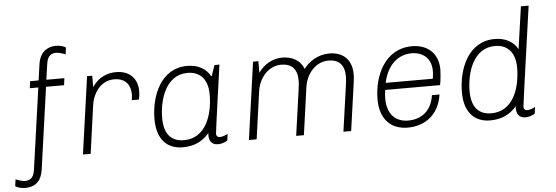

<svg xmlns="http://www.w3.org/2000/svg" viewBox="-135 -903 3660 1263"><g transform="rotate(-5 1695.5 -271.0)"><path d="M128 -465 52 73C44 132 14 140 -14 140C-29 140 -59 131 -74 124L-80 169C-65 179 -40 186 -15 186C51 186 92 152 103 75L179 -465H298L304 -511H185L200 -615C208 -674 238 -682 266 -682C281 -682 311 -673 326 -666L332 -711C317 -721 292 -728 267 -728C208 -728 160 -694 149 -617L134 -511H78L72 -465Z M733 -328H780C781 -327 787 -361 787 -383C787 -459 743 -521 645 -521C534 -521 488 -435 488 -435V-511H454L382 0H433L478 -324C486 -379 530 -475 629 -475C713 -475 737 -418 737 -368C737 -360 737 -352 733 -328Z M1215 -55C1215 -21 1229 10 1273 10C1296 10 1317 3 1336 -9L1342 -52C1325 -43 1304 -36 1289 -36C1276 -36 1266 -43 1266 -61C1266 -73 1328 -511 1328 -511H1295L1271 -440H1267C1241 -490 1188 -521 1116 -521C941 -521 871 -344 871 -190C871 -50 944 10 1041 10C1113 10 1171 -15 1216 -69C1215 -64 1215 -60 1215 -55ZM1053 -36C978 -36 922 -77 922 -193C922 -316 971 -475 1114 -475C1190 -475 1247 -428 1247 -321C1247 -187 1197 -36 1053 -36Z M2054 -521C1978 -521 1917 -479 1884 -434C1862 -493 1808 -521 1742 -521C1682 -521 1623 -489 1585 -435V-511H1550L1478 0H1529L1573 -314C1586 -406 1652 -475 1732 -475C1800 -475 1838 -439 1838 -361C1838 -329 1836 -331 1790 0H1841L1885 -314C1898 -406 1964 -475 2044 -475C2112 -475 2150 -439 2150 -361C2150 -325 2148 -331 2102 0H2153C2201 -344 2202 -334 2202 -371C2202 -474 2138 -521 2054 -521Z M2753 -189H2703C2688 -84 2619 -36 2533 -36C2453 -36 2395 -87 2395 -192C2395 -208 2396 -224 2400 -250H2762C2769 -280 2773 -339 2773 -351C2773 -461 2701 -521 2600 -521C2421 -521 2344 -348 2344 -191C2344 -62 2415 10 2526 10C2645 10 2735 -61 2753 -189ZM2593 -475C2666 -475 2723 -433 2723 -346C2723 -336 2723 -325 2718 -296H2407C2432 -416 2507 -475 2593 -475Z M3245 -55C3245 -21 3259 10 3303 10C3326 10 3347 3 3366 -9L3372 -52C3355 -43 3334 -36 3319 -36C3306 -36 3296 -43 3296 -61C3296 -73 3388 -720 3388 -720H3337L3297 -440C3271 -490 3218 -521 3146 -521C2971 -521 2901 -344 2901 -190C2901 -50 2974 10 3071 10C3143 10 3201 -15 3246 -69C3245 -64 3245 -60 3245 -55ZM3083 -36C3008 -36 2952 -77 2952 -193C2952 -316 3001 -475 3144 -475C3220 -475 3277 -428 3277 -321C3277 -187 3227 -36 3083 -36Z"/></g></svg>

Font: Chivo Light
Style: Italic
Weight: 300
Italic angle: -8°
Designer: Hector Gatti
Foundry: Omnibus-Type
Version: Version 1.003;PS 001.003;hotconv 1.0.70;makeotf.lib2.5.58329